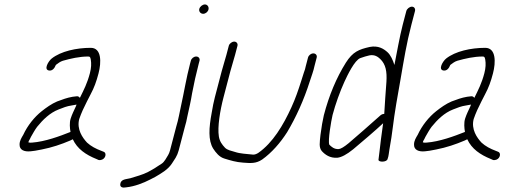

<svg xmlns="http://www.w3.org/2000/svg" viewBox="-20 -711 2314 863"><path d="M339 -271C335.2 -277 329.9 -279.3 322.8 -278L306.3 -276C281.1 -271.7 260.9 -264 236.8 -255C211.6 -244.4 187.5 -227 167.3 -211C135 -185.4 104.1 -147.4 84.5 -105C76.8 -92 67.6 -77.8 68 -61C67.4 -38 87.7 -27.7 118.1 -31C128.3 -31.7 144.7 -34.3 167.2 -39C213.9 -48.1 255.5 -62.3 294.7 -79L307.3 -85C327.3 -41.9 365.1 -15.6 414 4L422.9 8C427.9 9.3 433.2 8.8 438.8 6.5C456.6 -0.9 459.3 -24.8 445.6 -29L435.6 -33C411.4 -41.9 388.4 -54.1 371.3 -70C351.1 -91.6 324 -129.6 336.1 -176C345.7 -203.8 356.9 -227.8 370.8 -255C379 -271 379 -271 387.2 -287C403.3 -316.8 413.4 -344.9 422.8 -381C436.1 -431.5 436.8 -496 388 -496C323.7 -496 253.7 -480.7 212.4 -448C197.4 -436.1 174.7 -397.6 200.7 -394C215.7 -391.9 225.4 -404.8 230.5 -418L232.1 -420C241.8 -426.7 249.5 -433.9 262.8 -438C297.6 -447.7 336.4 -457 376.8 -457C385.6 -457 385.9 -452.3 388.1 -443C391 -425.4 390.4 -406.2 384.1 -382C372.3 -336.9 357.1 -307.7 339 -271ZM324.1 -241C322.8 -238.3 321.8 -235.7 321.1 -233C311.5 -211.8 304.6 -199.3 297.6 -178C291.6 -159.4 293.9 -133.7 296.9 -118C249.3 -99 183 -74.4 124.3 -70C118.2 -69.3 112.6 -69.7 107.6 -71C108.7 -75 108.7 -75 109.2 -77C112.6 -82.3 115.9 -88.7 119.2 -96C127.4 -109.9 136.3 -127 146.9 -141C172.7 -172.9 204.2 -203.9 243.4 -219C264.2 -227.2 279.7 -233.7 302.1 -237L318.9 -240C320.9 -240 322.6 -240.3 324.1 -241Z M837.8 -438 834.1 -424C817.2 -359.6 807.4 -296.9 793.6 -235C786.8 -204.5 781.6 -171.9 772.5 -143L744.2 -35C742.1 -27 739.2 -20 735.7 -14C728.4 -1.7 718.8 16.4 707.7 24C696.9 31 696.9 31 686 38C672.9 47.4 657.5 55.1 643.5 63C619.1 74.8 593.6 81.7 566.4 90C547.8 95 523.7 93.3 520.6 116C518.5 131.3 532.1 134.3 547.7 131C584.9 127 624.5 111.8 654.8 96L678 84C704.7 68.2 734.6 51.8 752.7 24C761.1 11 761.1 11 769.5 -2C775.5 -12 780 -23 783.2 -35L811.2 -142C815.4 -155.3 819 -170.3 822 -187C829.3 -220.5 838.3 -258.2 843.3 -291C851.2 -333.4 861.8 -380.9 873.1 -424L876.8 -438C879.5 -448.6 872.3 -457 861.8 -457C851.2 -457 840.5 -448.6 837.8 -438ZM875.8 -671C872.8 -659.6 881.4 -649 893.1 -649C903.7 -649 914.3 -657.4 917 -668C920.1 -679.6 912.5 -691 901.1 -691C890.5 -691 878.6 -681.6 875.8 -671Z M1008.3 -505 997.8 -465C990.9 -438.3 984.2 -420.7 976.5 -391L945.8 -274C940.6 -254 935.8 -230.7 931.5 -204C918.9 -136.8 915.1 -80.3 938.3 -43C950.3 -25 965.5 -4.8 989.5 2C1014.8 9.8 1041 18 1072.8 20C1105.9 22.4 1130.1 25.1 1158.4 6C1201.5 -24.8 1240 -68.8 1270.7 -117C1310.8 -184.4 1345.6 -260.8 1372.7 -346C1379.7 -368 1389.4 -392.9 1393.5 -414L1403.4 -452C1406.2 -462.6 1399 -471 1388.4 -471C1377.8 -471 1367.2 -462.6 1364.4 -452L1354.2 -413C1352.6 -404.3 1349.8 -394.7 1345.6 -384L1334.2 -348C1320.5 -305 1308.4 -269.4 1290 -229C1253 -147.6 1205.8 -69.1 1141.3 -24C1133.2 -18.7 1125.5 -16 1118.2 -16C1087.2 -19.4 1060.5 -19.9 1036.3 -28C1019.6 -33.2 1002.1 -36 991.3 -47C978.5 -60.7 967.1 -75.4 963.7 -98C957 -140.1 968.8 -213.1 984.8 -274L1015.5 -391C1023.3 -420.9 1029.9 -438.3 1036.8 -465L1047.3 -505C1050 -515.3 1043 -524 1032.8 -524C1022.7 -524 1011 -515.3 1008.3 -505Z M1707.1 -199C1701.1 -199 1695.6 -197 1690.6 -193L1673.6 -178C1642.7 -150.6 1582.3 -96.9 1546.6 -67C1526.2 -50.3 1511.6 -41.7 1502.7 -41C1481.7 -39.5 1469 -51.9 1460 -61C1453.4 -80.4 1468.5 -166.7 1474.8 -194C1487.5 -242.4 1508.5 -300.5 1527.9 -343C1541 -371.5 1573.8 -440.9 1599.9 -450C1614.6 -455.3 1628 -459.3 1640.1 -462C1663 -466.7 1678.3 -456.2 1688.9 -446C1713.9 -421.9 1719.8 -390.3 1716.9 -343C1712.8 -292.2 1710.2 -248.8 1707.1 -199ZM1806.2 -661 1790.2 -600C1776.7 -548.3 1762.6 -468.1 1752.8 -419C1745.8 -440.7 1736.5 -463.2 1721 -477C1703.8 -492.3 1679.8 -507.2 1642 -500C1593.1 -489 1565.6 -478.4 1534.4 -429C1492.1 -361.5 1459 -282.5 1435.6 -193C1430.1 -169.7 1425.1 -140.3 1420.5 -105C1417.1 -70.7 1412.5 -48.6 1426.4 -32C1440.7 -16.4 1462.6 0.5 1496.5 -2C1515 -4 1538.7 -16.7 1567.5 -40C1606 -72.2 1670.1 -126.8 1702.1 -157C1697.8 -125 1697.8 -125 1692.3 -85C1687.4 -40.5 1684.7 -22.8 1681.2 7C1680.7 18.9 1718.1 18.7 1722 4C1727.6 -10.6 1727.6 -24.7 1730.4 -39.5C1744.6 -115.4 1746.8 -161.8 1761.2 -245L1781.1 -359C1795.4 -441.4 1807.2 -516 1829.2 -600L1845.2 -661C1848 -671.6 1842 -681 1831.4 -681C1820.9 -681 1809 -671.6 1806.2 -661Z M2112 -271C2108.2 -277 2102.9 -279.3 2095.8 -278L2079.3 -276C2054.1 -271.7 2033.9 -264 2009.8 -255C1984.6 -244.4 1960.5 -227 1940.3 -211C1908 -185.4 1877.1 -147.4 1857.5 -105C1849.8 -92 1840.6 -77.8 1841 -61C1840.4 -38 1860.7 -27.7 1891.1 -31C1901.3 -31.7 1917.7 -34.3 1940.2 -39C1986.9 -48.1 2028.5 -62.3 2067.7 -79L2080.3 -85C2100.3 -41.9 2138.1 -15.6 2187 4L2195.9 8C2200.9 9.3 2206.2 8.8 2211.8 6.5C2229.6 -0.9 2232.3 -24.8 2218.6 -29L2208.6 -33C2184.4 -41.9 2161.4 -54.1 2144.3 -70C2124.1 -91.6 2097 -129.6 2109.1 -176C2118.7 -203.8 2129.9 -227.8 2143.8 -255C2152 -271 2152 -271 2160.2 -287C2176.3 -316.8 2186.4 -344.9 2195.8 -381C2209.1 -431.5 2209.8 -496 2161 -496C2096.7 -496 2026.7 -480.7 1985.4 -448C1970.4 -436.1 1947.7 -397.6 1973.7 -394C1988.7 -391.9 1998.4 -404.8 2003.5 -418L2005.1 -420C2014.8 -426.7 2022.5 -433.9 2035.8 -438C2070.6 -447.7 2109.4 -457 2149.8 -457C2158.6 -457 2158.9 -452.3 2161.1 -443C2164 -425.4 2163.4 -406.2 2157.1 -382C2145.3 -336.9 2130.1 -307.7 2112 -271ZM2097.1 -241C2095.8 -238.3 2094.8 -235.7 2094.1 -233C2084.5 -211.8 2077.6 -199.3 2070.6 -178C2064.6 -159.4 2066.9 -133.7 2069.9 -118C2022.3 -99 1956 -74.4 1897.3 -70C1891.2 -69.3 1885.6 -69.7 1880.6 -71C1881.7 -75 1881.7 -75 1882.2 -77C1885.6 -82.3 1888.9 -88.7 1892.2 -96C1900.4 -109.9 1909.3 -127 1919.9 -141C1945.7 -172.9 1977.2 -203.9 2016.4 -219C2037.2 -227.2 2052.7 -233.7 2075.1 -237L2091.9 -240C2093.9 -240 2095.6 -240.3 2097.1 -241Z"/></svg>

Font: Just Breathe
Style: Obl5
Weight: 400
Foundry: Cannot Into Space Fonts
Version: Version 0.72